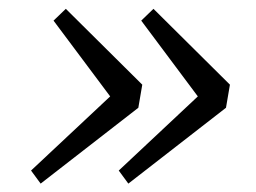

<svg xmlns="http://www.w3.org/2000/svg" viewBox="-20 -475 593 444"><path d="M334.9 -454.6 306.6 -427.3 452.1 -232.5 459.3 -272.5 254.6 -80.6 276.8 -50.4 502.6 -225.8 511.7 -279.2 334.9 -454.6ZM132.2 -454.6 103.8 -427.3 249.4 -232.5 256.6 -272.5 51.8 -80.6 74 -50.4 299.9 -225.8 309 -279.2 132.2 -454.6Z"/></svg>

Font: Source Serif Variable
Style: Italic
Weight: 389
Italic angle: -12°
Designer: Frank Grießhammer
Foundry: Adobe Systems Incorporated
Version: Version 3.001;hotconv 1.0.111;makeotfexe 2.5.65597